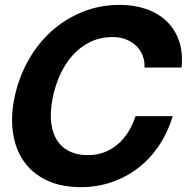

<svg xmlns="http://www.w3.org/2000/svg" viewBox="-20 -751 781 787"><path d="M572.3 -474.1Q573.7 -500.5 564.7 -523.4Q555.7 -546.4 538.1 -563.2Q520.5 -580.1 496.1 -589.6Q471.7 -599.1 442.9 -599.1Q390.1 -599.1 348.6 -578.4Q307.1 -557.6 276.9 -523.4Q246.6 -489.3 226.6 -445.1Q206.5 -400.9 196.8 -354Q190.4 -324.2 188.7 -294.9Q187 -265.6 191.2 -239Q195.3 -212.4 206.1 -189.9Q216.8 -167.5 234.9 -150.9Q252.9 -134.3 279.1 -124.8Q305.2 -115.2 340.3 -115.2Q376.5 -115.2 407 -126.7Q437.5 -138.2 462.2 -159.2Q486.8 -180.2 505.4 -209.7Q523.9 -239.3 535.6 -274.9H688Q667.5 -207.5 631.1 -153.6Q594.7 -99.6 545.7 -62Q496.6 -24.4 437.3 -4.2Q377.9 16.1 312 16.1Q229.5 16.1 170.4 -12.5Q111.3 -41 76.9 -90.8Q42.5 -140.6 33 -208.3Q23.4 -275.9 40 -354Q57.1 -433.6 95.5 -502.4Q133.8 -571.3 189.9 -622.1Q246.1 -672.9 317.4 -701.9Q388.7 -731 471.2 -731Q529.8 -731 578.9 -714.1Q627.9 -697.3 662.4 -664.6Q696.8 -631.8 713.6 -584Q730.5 -536.1 724.1 -474.1Z"/></svg>

Font: XB Khoramshahr
Style: Bold Italic
Weight: 700
Italic angle: -12°
Designer: Behnam
Foundry: Irmug
Version: Version 8.005 2009